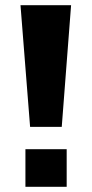

<svg xmlns="http://www.w3.org/2000/svg" viewBox="-20 -720 353 740"><path d="M96 -231H218L254 -700H59ZM78 0H237V-145H78Z"/></svg>

Font: Finlandica
Style: Bold
Weight: 700
Designer: Niklas Ekholm, Juho Hiilivirta, Jaakko Suomalainen
Foundry: Helsinki Type Studio
Version: Version 2.000;Glyphs 3.2 (3202)